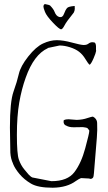

<svg xmlns="http://www.w3.org/2000/svg" viewBox="-20 -878 514 915"><path d="M195.3 -858.4Q215.3 -854.5 218.3 -852.1Q235.4 -834.5 239.7 -822.3Q248 -800.3 263.2 -796.9Q278.3 -793.5 284.7 -811.5Q292.5 -832.5 300.3 -840.3Q306.6 -846.7 331.1 -849.1Q334.5 -849.6 335.9 -849.6Q336.4 -845.2 336.4 -835.4Q335.9 -826.2 331.5 -817.9Q295.9 -773.9 287.1 -756.3Q278.3 -739.3 271.5 -738.3Q262.2 -738.3 232.4 -770Q202.1 -801.8 194.6 -820.8Q187 -839.8 187 -846.2Q187 -852.5 189.7 -855.7Q192.4 -858.9 195.3 -858.4ZM411.1 -25.4 404.3 -27.3 366.2 -29.3Q357.4 -26.4 341.8 -15.6Q299.8 15.6 232.4 16.6H230.5Q161.1 16.6 127.9 -2.9Q94.7 -22.5 72.8 -48.8Q50.8 -75.2 42 -97.7V-98.6Q31.2 -121.1 29.3 -150.4L27.3 -270.5Q27.3 -393.6 44.4 -441.4Q61.5 -489.3 69.8 -525.9Q78.1 -562.5 114.7 -608.9Q151.4 -655.3 185.5 -670.9Q219.7 -686.5 250.5 -686.5Q281.2 -686.5 322.3 -675.3Q363.3 -664.1 377.9 -663.6Q392.6 -663.1 401.4 -669.9Q410.2 -676.8 420.4 -676.8Q430.7 -676.8 433.6 -672.9Q436.5 -668.9 437.5 -659.2V-637.7L438.5 -636.7Q436.5 -624 425.3 -598.6Q414.1 -573.2 407.2 -569.3Q400.4 -574.2 387.2 -596.2Q374 -618.2 356.9 -631.3Q339.8 -644.5 313.5 -652.8Q287.1 -661.1 264.6 -661.1H263.7L208 -649.4V-648.4Q141.6 -618.2 102.5 -507.8Q83 -454.1 71.8 -389.6Q60.5 -325.2 60.5 -234.9Q60.5 -144.5 69.8 -117.7Q79.1 -90.8 95.7 -70.8Q112.3 -50.8 116.7 -45.9Q121.1 -41 127.4 -36.1Q133.8 -31.2 139.6 -31.2L224.6 -14.6H225.6Q301.8 -14.6 334.5 -57.6Q367.2 -100.6 386.2 -171.4Q405.3 -242.2 405.3 -252V-256.8L396.5 -267.6Q392.6 -269.5 386.2 -270.5Q379.9 -271.5 376 -272Q372.1 -272.5 362.8 -272Q353.5 -271.5 331.1 -271.5Q308.6 -271.5 295.9 -279.3H294.9Q282.2 -285.2 283.2 -298.8V-303.7Q288.1 -309.6 307.6 -309.6L345.7 -306.6Q375 -307.6 396.5 -315.4Q418 -322.3 422.9 -322.3L431.6 -316.4L432.6 -315.4Q442.4 -305.7 442.9 -292.5Q443.4 -279.3 443.4 -258.3Q443.4 -237.3 436 -154.3Q428.7 -71.3 427.7 -53.2Q426.8 -35.2 422.4 -30.3Q418 -25.4 411.1 -25.4Z"/></svg>

Font: Drukaatie burti
Style: Thin
Weight: 100
Version: Version 0.14